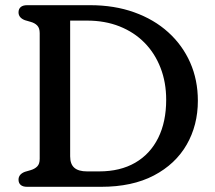

<svg xmlns="http://www.w3.org/2000/svg" viewBox="-20 -720 827 740"><path d="M51.4 -27.6Q51.4 -48.4 76 -57.8L98 -64.2Q114.3 -69 123.6 -78.7Q133 -88.3 133 -107.8V-592.2Q133 -611.7 123.6 -621.5Q114.3 -631.3 98 -635.8L76 -642.2Q51.4 -651.6 51.4 -672.4Q51.4 -685.4 59.8 -692.7Q68.2 -700 84.6 -700H327.2Q420.8 -700 497.2 -672.6Q573.6 -645.3 628.5 -595.6Q683.3 -546 713 -478.9Q742.6 -411.8 742.6 -331.8Q742.6 -237.4 699.4 -162.3Q656.2 -87.3 572.9 -43.6Q489.6 0 369.7 0H84.6Q68 0 59.7 -7.3Q51.4 -14.6 51.4 -27.6ZM362.2 -59.4Q443.3 -59.4 501 -92.8Q558.7 -126.1 589.6 -188.2Q620.5 -250.2 620.5 -335.5Q620.5 -402.5 598.8 -458.4Q577.2 -514.4 537.1 -555.2Q497 -596 440.8 -618.3Q384.6 -640.6 315.5 -640.6H250.4V-117.4Q250.4 -87.4 266.5 -73.4Q282.5 -59.4 315.5 -59.4Z"/></svg>

Font: Fraunces SuperSoft
Style: Regular
Weight: 900
Version: Version 1.000;[b76b70a41]